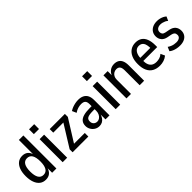

<svg xmlns="http://www.w3.org/2000/svg" viewBox="201 -1800 2898 2898"><g transform="rotate(-45 1650.0 -350.5)"><path d="M224 9Q167 9 127 -21.5Q87 -52 65.5 -109.5Q44 -167 44 -246Q44 -326 65.5 -382.5Q87 -439 127 -470Q167 -501 223 -501Q278 -501 313 -472.5Q348 -444 362 -390H358V-705H454V0H363V-105H366Q350 -48 314.5 -19.5Q279 9 224 9ZM250 -68Q305 -68 332 -113.5Q359 -159 359 -246Q359 -334 332 -379Q305 -424 250 -424Q195 -424 168 -379Q141 -334 141 -246Q141 -159 168 -113.5Q195 -68 250 -68Z M580 -607V-710H690V-607ZM588 0V-492H684V0Z M800 0V-63L1037 -445L1039 -416H803V-492H1127V-429L888 -47L886 -76H1136V0Z M1367 9Q1325 9 1291 -12Q1257 -33 1237 -68Q1217 -103 1217 -144Q1217 -195 1243 -227Q1269 -259 1321.5 -274Q1374 -289 1454 -289H1508V-225H1466Q1423 -225 1393.5 -221Q1364 -217 1346 -208Q1328 -199 1320 -183.5Q1312 -168 1312 -144Q1312 -107 1335 -85Q1358 -63 1393 -63Q1419 -63 1442.5 -79.5Q1466 -96 1480.5 -125Q1495 -154 1495 -191V-333Q1495 -382 1473.5 -403Q1452 -424 1405 -424Q1372 -424 1336 -413.5Q1300 -403 1264 -378L1233 -447Q1260 -465 1290.5 -476.5Q1321 -488 1353.5 -494.5Q1386 -501 1418 -501Q1473 -501 1511 -481.5Q1549 -462 1568.5 -423.5Q1588 -385 1588 -324V0H1502V-105H1503Q1493 -71 1474 -45Q1455 -19 1428.5 -5Q1402 9 1367 9Z M1712 -607V-710H1822V-607ZM1720 0V-492H1816V0Z M1950 0V-492H2040V-399H2038Q2054 -444 2093 -472.5Q2132 -501 2185 -501Q2229 -501 2261 -483Q2293 -465 2310 -426.5Q2327 -388 2327 -328V0H2231V-320Q2231 -358 2221.5 -380Q2212 -402 2194.5 -411.5Q2177 -421 2154 -421Q2124 -421 2099.5 -406.5Q2075 -392 2060.5 -366Q2046 -340 2046 -304V0Z M2659 9Q2590 9 2540 -18.5Q2490 -46 2463 -102.5Q2436 -159 2436 -245Q2436 -324 2460.5 -381Q2485 -438 2531 -469.5Q2577 -501 2641 -501Q2702 -501 2743 -473.5Q2784 -446 2805 -392Q2826 -338 2826 -260V-220H2513V-285H2758L2744 -268Q2744 -357 2718 -393.5Q2692 -430 2642 -430Q2607 -430 2582 -411Q2557 -392 2542.5 -354Q2528 -316 2528 -256V-233Q2528 -174 2543.5 -138Q2559 -102 2589 -85Q2619 -68 2663 -68Q2695 -68 2728 -78Q2761 -88 2788 -113L2819 -46Q2784 -17 2743 -4Q2702 9 2659 9Z M3087 9Q3053 9 3020 2.5Q2987 -4 2959.5 -16Q2932 -28 2912 -45L2940 -110Q2963 -94 2986.5 -84Q3010 -74 3034 -69.5Q3058 -65 3082 -65Q3124 -65 3148.5 -82.5Q3173 -100 3173 -133Q3173 -163 3157 -179.5Q3141 -196 3109 -202L3041 -215Q2983 -226 2953 -262.5Q2923 -299 2923 -350Q2923 -396 2944.5 -429.5Q2966 -463 3005 -482Q3044 -501 3099 -501Q3128 -501 3156 -494.5Q3184 -488 3209 -476Q3234 -464 3252 -447L3222 -382Q3205 -398 3184.5 -407.5Q3164 -417 3142 -422.5Q3120 -428 3099 -428Q3060 -428 3035 -409Q3010 -390 3010 -354Q3010 -327 3024.5 -310.5Q3039 -294 3071 -288L3138 -275Q3200 -263 3230 -226.5Q3260 -190 3260 -136Q3260 -92 3239 -59Q3218 -26 3179 -8.5Q3140 9 3087 9Z"/></g></svg>

Font: Nunito Sans 10pt Condensed SemiBold
Style: Regular
Weight: 600
Width: 3
Designer: Vernon Adams
Foundry: Vernon Adams
Version: Version 3.101;gftools[0.9.27]